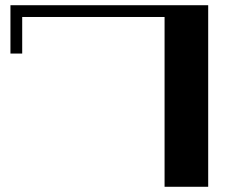

<svg xmlns="http://www.w3.org/2000/svg" viewBox="-20 -715 883 735"><path d="M777 0H610V-650H65V-510H20V-695H777Z"/></svg>

Font: Geostar Fill
Style: Regular
Weight: 400
Designer: Joe Prince
Foundry: Joe Prince
Version: Version 1.002